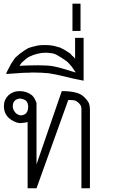

<svg xmlns="http://www.w3.org/2000/svg" viewBox="-20 -1015 610 1035"><path d="M426.8 -498Q438 -488.3 445.1 -479.7Q452.1 -471.2 456.1 -464.8Q460 -458 462.4 -447.5Q464.8 -437 464.8 -422.9V0H418.9V-430.2Q418.9 -450.2 397 -465.8Q388.7 -473.6 373 -475.1L348.1 -476.1L176.8 0H128.9V-356.9L113.8 -354L88.9 -351.1L71.8 -354Q1 -378.4 1 -442.9Q1 -460.4 7.3 -475.3Q13.7 -490.2 25.1 -501Q36.6 -511.7 52 -517.8Q67.4 -523.9 85.9 -523.9Q124 -523.9 152.8 -501L164.1 -487.8L170.9 -474.1Q176.8 -462.9 176.8 -458V-128.9L313 -523.9Q395 -523.9 426.8 -498ZM87.9 -483.9Q48.8 -479.5 48.8 -441.9Q48.8 -425.3 61 -410.2Q68.4 -398.9 88.9 -393.1Q131.8 -393.1 131.8 -439.9Q131.8 -460.9 120.1 -472.2Q108.9 -481 87.9 -483.9Z M370.6 -712.9Q377 -708.5 377 -708Q381.8 -704.6 384.8 -696.8V-811H430.7V-580.1L377.9 -590.8L283.7 -612.8L242.7 -620.1L203.6 -623L164.1 -624Q154.8 -624 147.9 -624Q141.1 -624 134.8 -623Q123 -623 114.3 -622.8Q105.5 -622.6 98.1 -622.1Q90.8 -621.6 84.7 -621.1Q78.6 -620.6 72.8 -620.1L14.6 -616.2L13.7 -618.2Q13.7 -622.6 35.6 -663.1Q36.6 -666 39.3 -670.4Q42 -674.8 45.9 -680.2Q48.3 -684.1 50.8 -687.5Q53.2 -690.9 55.7 -694.8Q59.6 -701.2 67.4 -708.7Q75.2 -716.3 87.9 -726.1Q100.6 -735.8 111.8 -743.2Q123 -750.5 132.8 -755.9Q141.1 -758.8 153.8 -762.5Q166.5 -766.1 185.1 -770Q192.4 -771 199.7 -771.5Q207 -772 213.9 -772H230Q236.8 -772 242.9 -771.5Q249 -771 255.9 -770Q263.2 -769 267.8 -768.1Q272.5 -767.1 275.9 -766.4Q279.3 -765.6 282.5 -764.6Q285.6 -763.7 290 -762.2Q296.9 -761.2 302.7 -759Q308.6 -756.8 314.9 -752.9Q317.9 -751.5 322.3 -749.3Q326.7 -747.1 333 -743.2Q336.9 -740.7 343.3 -736.6Q349.6 -732.4 357.9 -727.1ZM126 -662.1 185.1 -663.1 220.7 -662.1Q232.9 -662.1 244.6 -660.9Q256.3 -659.7 268.6 -657.5Q280.8 -655.3 293.7 -651.9Q306.6 -648.4 321.8 -644L388.7 -624L366.7 -655.8Q358.4 -665.5 351.6 -673.1Q344.7 -680.7 337.9 -686Q323.7 -695.8 310.8 -704.1Q297.9 -712.4 285.6 -719.2Q277.8 -724.1 260.7 -728L229 -731Q182.1 -731 134.8 -708Q128.9 -704.1 121.8 -699Q114.7 -693.8 106 -685.1Q100.6 -681.2 97.4 -677.5Q94.2 -673.8 91.8 -669.9L85 -660.2Z M414.1 -995.1V-848.1H370.6V-995.1Z"/></svg>

Font: Defago Noto Sans
Style: Regular
Weight: 400
Designer: John M. Durdin
Foundry: Lao IT Dev Co., Ltd.
Version: Version 1.000 2007 initial release